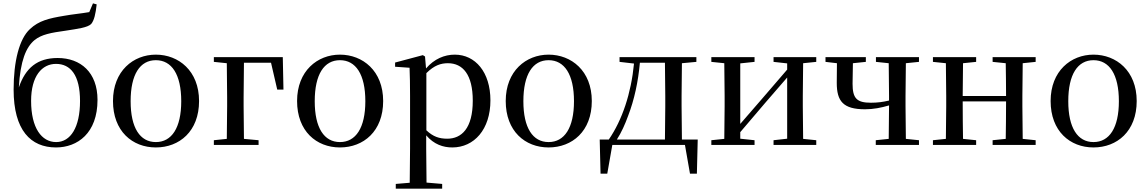

<svg xmlns="http://www.w3.org/2000/svg" viewBox="-20 -862 6827 1142"><path d="M314 -17C228 -17 165 -100 165 -262C165 -410 230 -482 313 -482C399 -482 456 -416 456 -261C456 -105 400 -17 314 -17ZM313 15C441 15 560 -70 560 -268C560 -431 460 -517 323 -517C202 -517 132 -458 92 -342C101 -501 135 -582 186 -624C228 -657 280 -667 374 -680C444 -691 500 -698 522 -719C540 -740 549 -780 555 -836L533 -842L511 -790C467 -782 410 -777 361 -768C271 -753 211 -739 158 -689C94 -630 61 -496 61 -329C61 -87 163 15 313 15Z M907 15C1047 15 1164 -81 1164 -261C1164 -441 1042 -537 907 -537C773 -537 652 -440 652 -261C652 -82 767 15 907 15ZM907 -17C813 -17 757 -101 757 -260C757 -420 813 -504 907 -504C1001 -504 1058 -420 1058 -260C1058 -101 1001 -17 907 -17Z M1252 -494 1329 -486 1331 -284V-230L1329 -36L1252 -28V0H1518V-28L1431 -36L1429 -230V-284L1431 -489H1592L1629 -329H1666L1662 -522H1252Z M2002 15C2142 15 2259 -81 2259 -261C2259 -441 2137 -537 2002 -537C1868 -537 1747 -440 1747 -261C1747 -82 1862 15 2002 15ZM2002 -17C1908 -17 1852 -101 1852 -260C1852 -420 1908 -504 2002 -504C2096 -504 2153 -420 2153 -260C2153 -101 2096 -17 2002 -17Z M2670 15C2800 15 2897 -92 2897 -265C2897 -433 2807 -537 2685 -537C2624 -537 2563 -512 2514 -455L2508 -526L2495 -534L2330 -490V-465L2416 -459C2418 -410 2419 -361 2419 -293V23L2417 225L2334 232V260H2610V232L2517 224L2515 23V-57C2561 -3 2616 15 2670 15ZM2516 -427C2563 -474 2603 -486 2644 -486C2733 -486 2792 -418 2792 -263C2792 -98 2725 -37 2640 -37C2593 -37 2556 -49 2516 -87Z M3243 15C3383 15 3500 -81 3500 -261C3500 -441 3378 -537 3243 -537C3109 -537 2988 -440 2988 -261C2988 -82 3103 15 3243 15ZM3243 -17C3149 -17 3093 -101 3093 -260C3093 -420 3149 -504 3243 -504C3337 -504 3394 -420 3394 -260C3394 -101 3337 -17 3243 -17Z M3665 -494 3751 -484C3734 -307 3681 -148 3601 -32H3547L3552 171H3592L3622 0H4054L4084 171H4125L4130 -32H4036L4034 -230V-292L4036 -486L4122 -494V-522H3665ZM3935 -32H3649C3676 -74 3698 -123 3716 -173C3753 -269 3776 -377 3786 -489H3935L3937 -292V-230Z M4581 -494 4662 -485V-448L4507 -268L4383 -125V-485L4468 -494V-522H4211V-494L4288 -486L4290 -292V-230L4288 -36L4211 -28V0H4468V-28L4383 -37V-76L4533 -252L4662 -401V-37L4581 -28V0H4835V-28L4757 -36L4755 -230V-292L4757 -486L4835 -494V-522H4581Z M5190 -494 5266 -486 5268 -292V-264C5230 -255 5199 -251 5160 -251C5075 -251 5051 -278 5051 -364L5053 -486L5130 -494V-522H4890V-494L4958 -486L4957 -369C4957 -260 4995 -212 5125 -212C5175 -212 5220 -221 5268 -235L5266 -36L5189 -28V0H5446V-28L5368 -36L5366 -230V-292L5368 -486L5446 -494V-522H5190Z M5884 -494 5962 -486C5963 -432 5964 -351 5964 -291H5706L5708 -486L5786 -494V-522H5529V-494L5606 -486L5608 -292V-230L5606 -36L5529 -28V0H5786V-28L5708 -36C5707 -92 5706 -179 5706 -259H5964C5964 -179 5963 -92 5962 -36L5884 -28V0H6140V-28L6063 -36L6061 -230V-292L6063 -486L6140 -494V-522H5884Z M6484 15C6624 15 6741 -81 6741 -261C6741 -441 6619 -537 6484 -537C6350 -537 6229 -440 6229 -261C6229 -82 6344 15 6484 15ZM6484 -17C6390 -17 6334 -101 6334 -260C6334 -420 6390 -504 6484 -504C6578 -504 6635 -420 6635 -260C6635 -101 6578 -17 6484 -17Z"/></svg>

Font: Noto Serif HK Medium
Style: Regular
Weight: 500
Designer: Ryoko NISHIZUKA 西塚涼子 (kana & ideographs); Frank Grießhammer (Latin, Greek & Cyrillic); Wenlong ZHANG 张文龙 (bopomofo); San
Foundry: Adobe
Version: Version 2.001;hotconv 1.1.0;makeotfexe 2.6.0